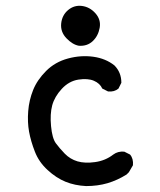

<svg xmlns="http://www.w3.org/2000/svg" viewBox="-20 -630 540 648"><path d="M270.5 -2Q232.4 -3.9 201.2 -16.6Q169.9 -29.3 140.6 -56.2Q111.3 -83 97.7 -118.2Q84 -153.3 78.1 -185.5Q72.3 -217.8 75.2 -254.9Q78.1 -292 91.8 -326.2Q105.5 -360.4 135.7 -390.6Q166 -420.9 209.5 -432.6Q252.9 -444.3 294.9 -438.5Q336.9 -432.6 366.2 -409.2Q389.6 -385.7 389.6 -350.6L379.9 -331.1Q366.2 -319.3 344.7 -321.3L325.2 -331.1Q317.4 -348.6 296.9 -357.4Q276.4 -366.2 244.6 -361.3Q212.9 -356.4 188.5 -330.1Q164.1 -303.7 156.2 -274.4Q148.4 -245.1 152.3 -204.1Q156.2 -163.1 168.5 -146.5Q180.7 -129.9 198.7 -111.3Q216.8 -92.8 241.7 -85.4Q266.6 -78.1 301.3 -83Q335.9 -87.9 362.3 -108.4Q377.9 -120.1 399.4 -118.2L418.9 -108.4Q430.7 -94.7 428.7 -72.3L415 -48.8L407.2 -41Q376 -21.5 342.8 -11.7Q309.6 -2 270.5 -2ZM246.1 -475.6Q224.6 -479.5 204.1 -501Q183.6 -522.5 186.5 -550.8Q189.5 -579.1 210 -596.2Q230.5 -613.3 256.8 -609.9Q283.2 -606.4 302.2 -585Q321.3 -563.5 316.4 -536.1Q311.5 -508.8 293 -491.2Q274.4 -473.6 246.1 -475.6Z"/></svg>

Font: JasonHandwriting4
Style: Regular
Weight: 400
Version: Version 1.01.21